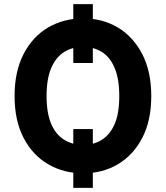

<svg xmlns="http://www.w3.org/2000/svg" viewBox="-20 -826 799 926"><path d="M333.5 -203.6H427.7V80.1H333.5ZM333.5 -806.2H427.7V-522H333.5ZM709.5 -362.8Q709.5 -243.7 666 -160.6Q622.6 -77.6 548.3 -33.7Q475.1 9.8 380.9 9.8Q287.1 9.8 211.9 -34.2Q136.7 -78.1 93.8 -161.1Q50.3 -244.1 50.3 -362.8Q50.3 -481.4 93.8 -565.4Q137.7 -649.9 211.9 -693.4Q287.6 -737.3 380.9 -737.3Q474.6 -737.3 548.3 -693.4Q621.6 -649.9 666 -565.4Q709.5 -481.4 709.5 -362.8ZM555.2 -362.8Q555.2 -446.3 532.7 -498.5Q510.3 -551.3 470.7 -575.7Q430.7 -600.1 380.9 -600.1Q330.6 -600.1 290 -575.7Q250 -550.8 227.1 -498Q204.6 -445.8 204.6 -362.8Q204.6 -279.8 227.5 -227.1Q250 -175.8 290.5 -151.4Q331.1 -127 380.9 -127Q430.7 -127 470.7 -151.4Q510.3 -176.3 532.7 -227.1Q555.2 -278.3 555.2 -362.8Z"/></svg>

Font: My Font
Style: Bold
Weight: 500
Designer: Rasmus Andersson
Foundry: rsms
Version: Version 0.001